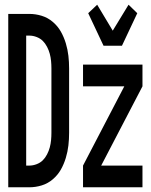

<svg xmlns="http://www.w3.org/2000/svg" viewBox="-20 -794 640 814"><path d="M15 0V-735H105Q131 -735 157 -727Q183 -719 204 -701Q225 -683 238 -660Q251 -637 259 -610.5Q267 -584 270 -557.5Q273 -531 273 -504V-231Q273 -204 270 -177.5Q267 -151 259 -124.5Q251 -98 238 -75Q225 -52 204 -34Q183 -16 157 -8Q131 0 105 0ZM91 -92H105Q120 -92 135.5 -98Q151 -104 161.5 -114.5Q172 -125 179.5 -139.5Q187 -154 191 -169Q195 -184 196.5 -199.5Q198 -215 198 -231V-504Q198 -520 196.5 -535.5Q195 -551 191 -566Q187 -581 179.5 -595.5Q172 -610 161.5 -620.5Q151 -631 135.5 -637Q120 -643 105 -643H91ZM419 -600 354 -738 392 -774 458 -664 525 -774 562 -738 497 -600ZM332 0V-92L507 -428H332V-520H584V-428L409 -92H584V0Z"/></svg>

Font: Iosevka Semibold Extended
Style: Regular
Weight: 600
Width: 7
Monospace: yes
Designer: Belleve Invis
Foundry: Belleve Invis
Version: Version 32.5.0; ttfautohint (v1.8.4)